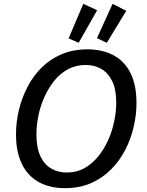

<svg xmlns="http://www.w3.org/2000/svg" viewBox="-20 -966 763 996"><path d="M317 10Q239 10 182 -21Q125 -52 94 -114.5Q63 -177 63 -270Q63 -332 78 -395Q93 -458 122.5 -515Q152 -572 196.5 -616Q241 -660 300.5 -685Q360 -710 433 -710Q512 -710 569.5 -679Q627 -648 657.5 -586Q688 -524 688 -432Q688 -371 673.5 -308Q659 -245 629.5 -188Q600 -131 555.5 -86.5Q511 -42 452 -16Q393 10 317 10ZM327 -71Q377 -71 417.5 -93.5Q458 -116 489 -154Q520 -192 541 -239Q562 -286 572.5 -336.5Q583 -387 583 -433Q583 -502 562 -545Q541 -588 505.5 -608.5Q470 -629 424 -629Q374 -629 333 -607Q292 -585 261.5 -547Q231 -509 210 -462Q189 -415 179 -365Q169 -315 169 -269Q169 -200 189.5 -156Q210 -112 246 -91.5Q282 -71 327 -71ZM534 -744 483 -768 564 -946 635 -910ZM388 -744 336 -767 412 -946 484 -913Z"/></svg>

Font: Bitter Thin Medium
Style: Italic
Weight: 500
Italic angle: -9°
Version: Version 3.021